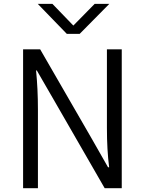

<svg xmlns="http://www.w3.org/2000/svg" viewBox="-20 -991 763 1011"><path d="M101.6 0ZM101.6 0V-731.4H191.4L460.9 -264.6L548.8 -110.4H554.7Q543 -201.2 543 -317.4V-731.4H621.1V0H531.2L260.7 -469.7L173.8 -620.1H169.9Q179.7 -522.5 179.7 -414.1V0ZM178.7 -970.7H255.9L366.2 -856.4L478.5 -970.7H555.7L399.4 -812.5H332Z"/></svg>

Font: Batunionen A1
Style: Regular
Weight: 400
Designer: HanYang I&C Co.,Ltd.
Foundry: HanYang I&C Co.,Ltd.
Version: Version 2.50; ttfautohint (v1.6)